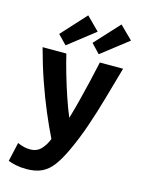

<svg xmlns="http://www.w3.org/2000/svg" viewBox="-140 -856 839 1124"><g transform="rotate(15 280.0 -293.5)"><path d="M133 188Q99 188 70 182Q41 176 22 168L48 53Q70 63 88 67Q106 71 125 71Q166 71 191 44Q216 17 230 -20Q198 -85 164.5 -164Q131 -243 99.5 -334Q68 -425 41 -526H185Q198 -471 216.5 -407.5Q235 -344 256 -281.5Q277 -219 299 -167Q315 -220 330.5 -281.5Q346 -343 361 -406Q376 -469 388 -526H529Q501 -428 474.5 -334.5Q448 -241 418 -153.5Q388 -66 349 17Q321 76 292.5 114Q264 152 226 170Q188 188 133 188ZM168 -571 115 -626 251 -775 329 -697ZM369 -571 317 -626 453 -774 531 -697Z"/></g></svg>

Font: Ubuntu Sans Mono
Style: Regular
Weight: 400
Monospace: yes
Designer: Dalton Maag Ltd
Foundry: Dalton Maag Ltd
Version: Version 1.006